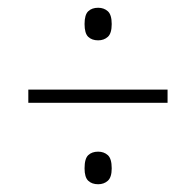

<svg xmlns="http://www.w3.org/2000/svg" viewBox="-20 -606 505 495"><path d="M233 -502Q217 -502 207.5 -511Q198 -520 198 -544Q198 -568 207.5 -577Q217 -586 233 -586Q248 -586 258 -577Q268 -568 268 -544Q268 -520 258 -511Q248 -502 233 -502ZM53 -341V-375H412V-341ZM233 -131Q217 -131 207.5 -140Q198 -149 198 -172Q198 -197 207.5 -206Q217 -215 233 -215Q248 -215 258 -206Q268 -197 268 -172Q268 -149 258 -140Q248 -131 233 -131Z"/></svg>

Font: Noto Serif Bengali Condensed ExtraLight
Style: Regular
Weight: 200
Width: 3
Designer: Juan Bruce, Universal Thirst, Indian Type Foundry and the Monotype Design Team.
Foundry: Monotype Imaging Inc.
Version: Version 2.003; ttfautohint (v1.8.4.7-5d5b)